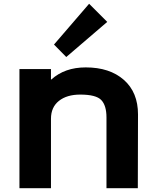

<svg xmlns="http://www.w3.org/2000/svg" viewBox="-20 -997 828 1017"><path d="M711 -391 710 0H544V-375Q544 -438 516.5 -467Q489 -496 405 -496Q334 -496 292 -462.5Q250 -429 250 -368V0H83V-631H250V-576H252Q323 -640 434 -640Q561 -640 636 -574Q711 -508 711 -391ZM452 -977 548 -881 331 -695 266 -761Z"/></svg>

Font: Sinkin Sans 700 Bold
Style: Bold
Weight: 700
Designer: Keith Bates
Foundry: K-Type
Version: Sinkin Sans (version 1.0)  by Keith Bates   •   © 2014   www